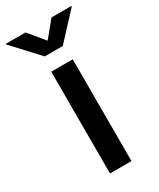

<svg xmlns="http://www.w3.org/2000/svg" viewBox="-242 -828 741 892"><g transform="rotate(-30 128.5 -382.0)"><path d="M70.3 0V-545.9H185.5V0ZM58.1 -763.7 127.9 -679.2 197.3 -763.7H303.7V-759.8L176.3 -622.6H79.6L-47.4 -759.8V-763.7Z"/></g></svg>

Font: Inter
Style: 540
Weight: 540
Designer: Rasmus Andersson
Foundry: rsms
Version: Version 4.001;git-66647c0bb